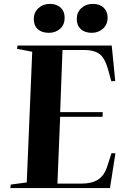

<svg xmlns="http://www.w3.org/2000/svg" viewBox="-20 -963 652 983"><path d="M145 -698 67 -713 70 -730H552L570 -548L550 -547L532 -612Q515 -669 487.5 -688Q460 -707 413 -707H300L288 -389H506L505 -365H288L274 -23H398Q450 -23 482 -43.5Q514 -64 529 -111L551 -179L571 -178L543 0H33L35 -18L117 -29ZM373 -866Q373 -900 396.5 -921.5Q420 -943 455 -943Q490 -943 510.5 -924Q531 -905 531 -872Q531 -838 507.5 -816.5Q484 -795 450 -795Q414 -795 393.5 -814Q373 -833 373 -866ZM153 -866Q153 -899 176.5 -921Q200 -943 235 -943Q270 -943 290.5 -924Q311 -905 311 -872Q311 -837 288 -816Q265 -795 230 -795Q194 -795 173.5 -813.5Q153 -832 153 -866Z"/></svg>

Font: Literata 72pt
Style: Bold Italic
Weight: 700
Italic angle: -2°
Designer: Latin by Veronika Burian and Jose Scaglione. Greek by Irene Vlachou. Cyrillic by Vera Evstafieva
Foundry: TypeTogether
Version: Version 3.002